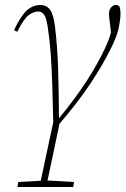

<svg xmlns="http://www.w3.org/2000/svg" viewBox="-20 -503 502 768"><path d="M50 245 53 225 143 220 193 -14Q191 -97 189 -163.5Q187 -230 183 -286Q179 -342 171 -395Q165 -433 156 -445Q147 -457 132 -457Q115 -457 95 -442.5Q75 -428 49 -376L36 -382Q62 -438 86.5 -460.5Q111 -483 141 -483Q166 -483 180 -464.5Q194 -446 200 -396Q210 -314 212.5 -228.5Q215 -143 216 -30Q279 -106 325 -176.5Q371 -247 402 -314Q408 -328 413.5 -341.5Q419 -355 424 -374L422 -391Q421 -402 418.5 -419.5Q416 -437 416 -447Q416 -464 424.5 -473.5Q433 -483 442 -483Q452 -483 457 -478Q462 -468 462 -447Q462 -428 455.5 -394Q449 -360 422 -306Q391 -243 341.5 -168.5Q292 -94 218 -8Q202 70 190.5 122.5Q179 175 170 219L276 225L273 245Z"/></svg>

Font: Source Serif Pro ExtraLight
Style: Italic
Weight: 200
Italic angle: -12°
Designer: Frank Grießhammer
Foundry: Adobe Systems Incorporated
Version: Version 3.001;hotconv 1.0.111;makeotfexe 2.5.65597